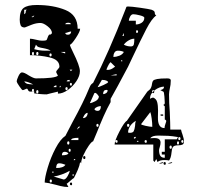

<svg xmlns="http://www.w3.org/2000/svg" viewBox="-20 -676 890 769"><path d="M102 -309Q95 -309 92.5 -315Q90 -321 88 -321Q86 -321 80 -318Q74 -315 71 -315Q68 -315 57.5 -330.5Q47 -346 47 -349Q47 -357 54 -371.5Q61 -386 68 -386Q77 -386 95 -374Q115 -362 124 -362Q201 -362 212 -373Q210 -377 208 -380.5Q206 -384 205 -387Q205 -392 211.5 -398.5Q218 -405 218 -409Q218 -437 179 -446Q140 -455 100 -455V-521Q108 -521 124 -517Q140 -513 148 -513Q161 -513 164.5 -514.5Q168 -516 170 -523.5Q172 -531 177 -538L179 -537Q182 -537 185 -539.5Q188 -542 188 -544Q188 -557 171 -570.5Q154 -584 142 -584Q125 -584 107 -577Q89 -570 82 -567L79 -566Q66 -566 62.5 -575Q59 -584 59 -597Q59 -632 74.5 -644Q90 -656 127 -656Q193 -656 242 -636Q291 -616 291 -561H301Q301 -550 283.5 -523.5Q266 -497 260 -497Q260 -492 272 -468Q300 -412 300 -391Q300 -372 286 -351Q272 -330 251.5 -315.5Q231 -301 212 -301V-309Q196 -305 182.5 -302Q169 -299 167 -298Q154 -298 138.5 -299.5Q123 -301 117 -302V-310ZM242 -132 270 -186Q315 -268 336 -320Q337 -322 339.5 -328Q342 -334 345 -337.5Q348 -341 353 -344Q416 -467 482 -637Q484 -641 485 -645Q486 -649 488 -649.5Q490 -650 493 -650Q506 -650 541 -645Q576 -640 587 -637Q595 -634 597.5 -631Q600 -628 600 -624Q600 -617 606 -614Q588 -602 566 -559.5Q544 -517 510 -445L493 -409Q446 -320 423 -280V-267Q409 -242 395 -210.5Q381 -179 369 -148L353 -110Q347 -109 335.5 -92.5Q324 -76 314.5 -55.5Q305 -35 305 -22L301 -27Q299 -13 291.5 4.5Q284 22 276 37Q273 38 260 49.5Q247 61 247 60L254 73Q238 73 222 69Q206 65 203 64Q173 56 159 55Q159 36 171 -4.5Q183 -45 202.5 -82Q222 -119 242 -132ZM88 -637H77V-619Q83 -622 83 -628.5Q83 -635 88 -637ZM558 -605Q558 -610 540.5 -614.5Q523 -619 514 -619Q506 -619 501 -609.5Q496 -600 496 -593H524V-578Q537 -578 547.5 -585Q558 -592 558 -605ZM109 -607Q111 -607 114 -609Q117 -611 117 -614L106 -608ZM241 -579H264Q263 -583 260 -584Q257 -585 253 -585Q249 -585 246 -584Q243 -583 241 -579ZM525 -549Q525 -544 528 -544Q530 -544 531.5 -545.5Q533 -547 533 -549Q533 -555 528 -555Q525 -555 525 -549ZM253 -537Q258 -537 261.5 -540.5Q265 -544 265 -550Q261 -550 253 -547Q245 -544 241 -544Q243 -539 245.5 -538Q248 -537 253 -537ZM470 -532H476V-544ZM504 -490Q514 -490 516 -498Q518 -506 518 -521Q507 -521 495 -514Q483 -507 476 -497Q489 -490 504 -490ZM160 -473H183Q175 -479 154 -483Q141 -485 134.5 -487.5Q128 -490 124 -497L117 -479Q140 -473 160 -473ZM434 -448Q446 -448 458.5 -453Q471 -458 476 -468Q466 -473 452 -473Q443 -473 438.5 -465.5Q434 -458 434 -448ZM108 -461Q108 -455 113 -455Q116 -455 116 -461Q116 -468 113 -468Q108 -468 108 -461ZM125 -461Q125 -455 130 -455Q132 -455 133 -457Q134 -459 134 -461Q134 -468 130 -468Q125 -468 125 -461ZM241 -462V-468H223ZM178 -456Q178 -450 183 -450Q185 -450 186 -452Q187 -454 187 -456Q187 -458 186 -460Q185 -462 183 -462Q178 -462 178 -456ZM467 -435Q465 -435 465 -433Q465 -430 468 -430Q470 -430 470 -432Q470 -435 467 -435ZM406 -397 411 -396Q421 -396 430 -401.5Q439 -407 441 -409L423 -427Q416 -422 406 -397ZM264 -391 270 -397H259ZM423 -374H447V-379ZM439 -97Q439 -112 458.5 -149.5Q478 -187 488 -192L570 -309Q581 -317 584.5 -324Q588 -331 589 -341Q590 -349 593.5 -353Q597 -357 609.5 -359.5Q622 -362 650 -362Q664 -362 664 -354Q664 -344 663 -337Q662 -330 661 -326Q657 -308 657 -298Q657 -263 660 -228Q662 -180 662 -157H705Q707 -147 711 -137Q717 -119 717 -110Q717 -100 711 -97Q705 -94 694 -94Q677 -94 672.5 -87Q668 -80 667 -65Q665 -43 657 -33Q651 -35 639 -35Q619 -35 611 -27L606 -39L599 -27L594 -33V-97ZM247 -350H259V-356Q248 -356 247 -350ZM388 -356 371 -327Q376 -327 394.5 -335.5Q413 -344 413 -347Q413 -350 406.5 -353Q400 -356 390 -356ZM113 -338Q89 -350 77 -350Q82 -342 90.5 -340Q99 -338 113 -338ZM260 -338Q260 -333 264 -333Q268 -333 268 -338Q268 -344 264 -344Q260 -344 260 -338ZM194 -327H206V-334Q199 -334 194 -327ZM217 -327H223V-333ZM613 -233Q613 -228 612.5 -206.5Q612 -185 618.5 -174Q625 -163 639 -163Q639 -170 642.5 -179.5Q646 -189 646 -192Q646 -193 644 -195Q642 -197 640 -197V-250L634 -256Q638 -257 639 -259.5Q640 -262 640 -263Q640 -270 638.5 -289.5Q637 -309 634 -309L622 -315Q630 -317 633.5 -320Q637 -323 637 -329Q619 -329 600 -315Q581 -301 581 -282L582 -280Q582 -281 586 -283Q590 -285 594 -285Q606 -280 609.5 -267Q613 -254 613 -233ZM242 -321Q242 -315 247 -315Q251 -315 251 -321Q251 -327 247 -327Q242 -327 242 -321ZM108 -314Q108 -309 113 -309Q116 -309 116 -314Q116 -320 113 -320Q108 -320 108 -314ZM393 -299Q399 -299 405 -303Q411 -307 411 -314Q411 -316 406 -316Q393 -316 393 -299ZM125 -308Q125 -302 130 -302Q132 -302 133 -304Q134 -306 134 -308Q134 -315 130 -315Q125 -315 125 -308ZM589 -309Q589 -303 594 -303Q596 -303 597 -305Q598 -307 598 -309Q598 -311 597 -313Q596 -315 594 -315Q589 -315 589 -309ZM358 -303 340 -263Q347 -263 361.5 -270.5Q376 -278 376 -290Q375 -292 370 -298Q365 -304 361 -304ZM371 -232Q384 -232 384 -251Q377 -251 369.5 -248Q362 -245 358 -239Q361 -232 371 -232ZM545 -179Q545 -176 563 -172Q581 -168 590 -168Q590 -183 587.5 -201.5Q585 -220 582 -227L546 -180ZM312 -203Q321 -203 326 -209Q331 -215 331 -224Q320 -224 312 -203ZM629 -212Q624 -212 622 -215Q622 -218 629 -218Q634 -218 634 -215Q634 -212 629 -212ZM493 -145 500 -144Q512 -144 515.5 -150.5Q519 -157 521 -172Q521 -183 524 -192Q510 -184 501.5 -171.5Q493 -159 493 -145ZM366 -174Q366 -168 371 -168Q373 -168 374 -170Q375 -172 375 -174Q375 -176 374 -178Q373 -180 371 -180Q366 -180 366 -174ZM489 -174Q489 -168 493 -168Q498 -168 498 -174Q498 -180 493 -180Q489 -180 489 -174ZM288 -157 301 -168 298 -169Q294 -169 291.5 -164Q289 -159 288 -157ZM640 -44V-57H628V-68H640V-118H688L693 -127Q671 -131 653.5 -132Q636 -133 614 -133Q588 -133 582 -122Q587 -123 599 -123Q623 -123 623 -105Q623 -97 620 -87.5Q617 -78 617 -75Q617 -60 622 -52Q627 -44 640 -44ZM522 -128Q520 -128 518 -126.5Q516 -125 516 -123Q516 -121 519 -121Q521 -121 522.5 -123Q524 -125 524 -127ZM694 -121Q694 -115 698 -115Q703 -115 703 -121Q703 -127 698 -127Q694 -127 694 -121ZM265 -115H294V-124Q265 -124 265 -115ZM442 -109Q442 -107 443.5 -105.5Q445 -104 447 -104Q451 -104 451 -109Q451 -115 447 -115Q442 -115 442 -109ZM559 -109Q559 -107 560.5 -105.5Q562 -104 564 -104Q568 -104 568 -109Q568 -115 564 -115Q559 -115 559 -109ZM706 -109Q706 -107 707.5 -105.5Q709 -104 711 -104Q713 -104 714 -105.5Q715 -107 715 -109Q715 -111 714 -113Q713 -115 711 -115Q706 -115 706 -109ZM532 -112Q528 -112 528 -110Q528 -108 531 -108Q534 -108 535 -110Q535 -112 532 -112ZM249 -103Q249 -97 254 -97Q256 -97 257 -99Q258 -101 258 -103Q258 -110 254 -110Q249 -110 249 -103ZM689 -103Q689 -97 693 -97Q695 -97 696 -99Q697 -101 697 -103Q697 -110 693 -110Q689 -110 689 -103ZM659 -86Q659 -80 664 -80Q668 -80 668 -86Q668 -93 664 -93Q659 -93 659 -86ZM255 -74Q255 -68 259 -68Q263 -68 263 -74Q263 -80 259 -80Q255 -80 255 -74ZM228 -54Q251 -54 254 -62Q248 -68 239 -68Q228 -68 228 -54ZM322 -45Q322 -39 318 -39Q313 -39 313 -45Q313 -51 318 -51Q322 -51 322 -45ZM276 -33 283 -39H276ZM622 -21 617 -22 634 -27Q633 -21 622 -21ZM644 -21Q644 -16 640 -16Q638 -16 636.5 -17.5Q635 -19 635 -21Q635 -27 640 -27Q644 -27 644 -21ZM657 -21 652 -22 670 -27Q669 -23 665 -22Q661 -21 657 -21ZM205 -3Q234 -3 242 -16Q239 -17 232 -19.5Q225 -22 217 -22Q205 -22 205 -3ZM259 8Q246 16 228 22.5Q210 29 195 31L235 43Q243 43 251 29Q259 15 259 8ZM192 11Q189 11 189 13Q189 16 191 16Q194 16 195 14Q195 11 192 11ZM273 22Q270 22 270 25Q270 28 273 28Q276 28 276 25Q276 22 273 22ZM179 49Q179 55 184 55Q186 55 187 53Q188 51 188 49Q188 47 187 45Q186 43 184 43Q179 43 179 49ZM269 61Q269 63 268 64.5Q267 66 265 66Q263 66 261.5 64.5Q260 63 260 61Q260 55 265 55Q267 55 268 57Q269 59 269 61Z"/></svg>

Font: Cabin Sketch
Style: Regular
Weight: 400
Version: Version 1.100